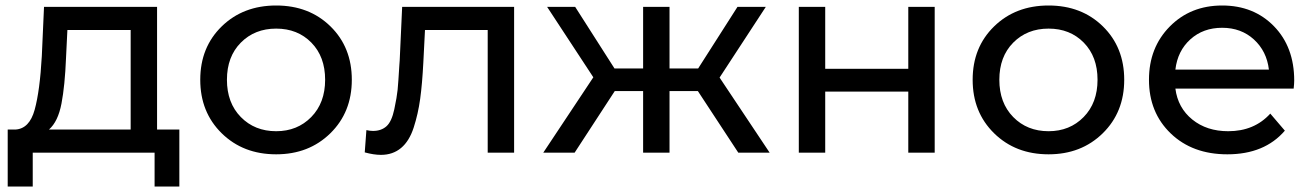

<svg xmlns="http://www.w3.org/2000/svg" viewBox="-20 -555 4781 698"><path d="M551 -84H632V123H542V0H99V123H8V-84H36Q87 -87 106 -156Q125 -225 132 -351L140 -530H551ZM220 -344Q216 -244 203.5 -178.5Q191 -113 158 -84H455V-446H225Z M984 6Q864 6 786 -70.5Q708 -147 708 -265Q708 -383 786 -459Q864 -535 984 -535Q1104 -535 1181.5 -459Q1259 -383 1259 -265Q1259 -147 1181 -70.5Q1103 6 984 6ZM984 -78Q1061 -78 1111.5 -129.5Q1162 -181 1162 -265Q1162 -349 1112 -400Q1062 -451 984 -451Q906 -451 855.5 -400Q805 -349 805 -265Q805 -181 855.5 -129.5Q906 -78 984 -78Z M1442 -530H1849V0H1753V-446H1525L1519 -328Q1515 -250 1507.5 -195.5Q1500 -141 1484 -91.5Q1468 -42 1438 -17Q1408 8 1365 8Q1339 8 1306 -1L1312 -82Q1325 -79 1336 -79Q1366 -79 1385 -96Q1404 -113 1413.5 -158Q1423 -203 1425.5 -228.5Q1428 -254 1432 -321Q1433 -330 1433 -334Z M2664 0 2517 -224H2414V0H2318V-224H2215L2069 0H1955L2137 -274L1969 -530H2071L2214 -306H2318V-530H2414V-306H2518L2661 -530H2764L2596 -273L2778 0Z M2884 0V-530H2980V-305H3282V-530H3378V0H3282V-222H2980V0Z M3792 6Q3672 6 3594 -70.5Q3516 -147 3516 -265Q3516 -383 3594 -459Q3672 -535 3792 -535Q3912 -535 3989.5 -459Q4067 -383 4067 -265Q4067 -147 3989 -70.5Q3911 6 3792 6ZM3792 -78Q3869 -78 3919.5 -129.5Q3970 -181 3970 -265Q3970 -349 3920 -400Q3870 -451 3792 -451Q3714 -451 3663.5 -400Q3613 -349 3613 -265Q3613 -181 3663.5 -129.5Q3714 -78 3792 -78Z M4685 -262Q4685 -251 4683 -233H4253Q4262 -163 4314.5 -120.5Q4367 -78 4445 -78Q4540 -78 4598 -142L4651 -80Q4577 6 4442 6Q4315 6 4236 -70Q4157 -146 4157 -265Q4157 -382 4232.5 -458.5Q4308 -535 4423 -535Q4538 -535 4611.5 -459.5Q4685 -384 4685 -262ZM4253 -302H4593Q4585 -369 4538.5 -411.5Q4492 -454 4423 -454Q4354 -454 4307.5 -412Q4261 -370 4253 -302Z"/></svg>

Font: Montserrat
Style: Regular
Weight: 500
Designer: Julieta Ulanovsky
Foundry: Julieta Ulanovsky
Version: Version 7.200;PS 007.200;hotconv 1.0.88;makeotf.lib2.5.64775